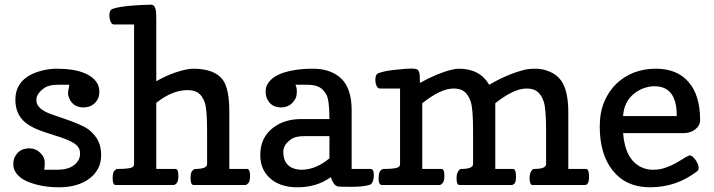

<svg xmlns="http://www.w3.org/2000/svg" viewBox="-20 -793 3060 823"><path d="M169.4 -65.4H225.1Q293 -65.4 316.4 -106.9Q323.2 -119.6 323.2 -134.8Q323.2 -149.9 316.2 -160.9Q309.1 -171.9 293.9 -181.2Q271 -195.3 217.5 -211.7Q164.1 -228 136.2 -240Q108.4 -252 87.9 -268.6Q45.9 -303.7 45.9 -365.2Q45.9 -455.6 147 -486.8Q185.1 -498.5 222.2 -498.5Q258.8 -498.5 290 -493.7Q322.3 -488.8 347.7 -477.1Q405.8 -450.2 405.8 -400.4V-397.9Q405.8 -370.6 386.7 -351.6Q368.2 -333 338.9 -332.5Q293 -332.5 276.4 -372.6Q271.5 -384.8 271.5 -392.6Q271.5 -400.4 277.3 -429.7H229Q189.5 -429.7 170.4 -416Q135.7 -392.1 135.7 -363.3Q135.7 -325.2 204.1 -301.8L241.2 -289.1Q335.4 -257.8 362.3 -235.8Q389.2 -213.9 401.4 -188Q413.6 -162.1 413.6 -128.9Q413.6 -95.2 400.4 -70.8Q387.7 -45.9 364.3 -28.3Q314 9.8 233.4 9.8Q162.1 9.8 105.5 -11.7Q63.5 -27.3 45.9 -56.6Q37.1 -71.3 37.1 -88.4Q37.1 -105 42 -117.2Q47.9 -129.9 56.6 -138.7Q75.7 -157.2 104.5 -157.2Q132.8 -157.2 152.3 -138.2Q171.9 -119.6 171.9 -96.2V-95.7Q171.4 -71.3 169.4 -65.4Z M816.9 -68.8Q867.7 -68.8 867.7 -89.8V-234.9Q867.7 -328.6 856.9 -356.2Q846.2 -383.8 829.3 -395.3Q812.5 -406.7 783.7 -406.7Q718.3 -406.7 649.9 -352.1V-68.8H731.9Q744.6 -68.8 744.6 -39.1Q744.6 -15.6 737.3 -7.8Q730 0 724.6 0H475.6Q462.9 0 462.9 -29.8Q462.9 -53.2 470.2 -61Q477.5 -68.8 482.9 -68.8H487.8Q544.4 -68.8 551.8 -80.1Q554.7 -84 554.7 -89.8V-688H468.8Q455.1 -688.5 450.2 -712.9Q449.2 -719.7 448.7 -727.1Q448.7 -749.5 461.9 -754.6Q475.1 -759.8 496.6 -763.2Q518.6 -766.6 542 -768.6Q586.9 -772.5 627.9 -772.9Q648.4 -772.9 649.4 -731.4Q649.4 -719.2 649.9 -706.1V-444.8Q712.9 -481 776.4 -494.6Q794.9 -498.5 806.6 -498.5Q902.3 -498.5 936.5 -448.7Q962.9 -410.6 962.9 -314V-68.8H1039.1Q1051.8 -68.8 1051.8 -39.1Q1051.8 -15.6 1044.4 -7.8Q1037.1 0 1031.7 0H810.1Q796.9 0 796.9 -29.8Q796.9 -53.2 804.2 -61Q811.5 -68.8 816.9 -68.8Z M1246.6 -429.7Q1252.4 -417 1252.4 -400.9Q1252.4 -384.8 1247.6 -372.6Q1241.7 -360.4 1232.9 -351.6Q1214.4 -333 1185.5 -332.5Q1140.1 -332.5 1123.5 -372.6Q1118.7 -384.8 1118.7 -402.8Q1118.7 -420.4 1128.9 -436Q1139.2 -451.7 1156 -462.9Q1172.9 -474.1 1194.1 -481Q1215.3 -487.8 1237.3 -491.7Q1275.9 -498.5 1321.8 -498.5Q1367.2 -498.5 1400.6 -483.9Q1434.1 -469.2 1453.6 -444.3Q1487.3 -400.9 1487.3 -321.3V-68.8H1569.3Q1582.5 -68.8 1582.5 -40Q1582.5 -27.3 1577.6 -14.9Q1572.8 -2.4 1562.5 0Q1535.2 7.8 1484.4 7.8Q1433.1 7.8 1427.2 6.1Q1421.4 4.4 1416.5 0Q1407.2 -8.3 1397.9 -33.7Q1338.4 9.8 1254.4 9.8Q1179.2 9.8 1136.2 -30.3Q1095.7 -67.4 1095.7 -127.4V-128.9Q1095.7 -203.6 1150.9 -245.6Q1199.2 -282.7 1271.5 -282.7H1392.1Q1392.1 -364.3 1378.7 -387.9Q1365.2 -411.6 1346.4 -420.7Q1327.6 -429.7 1296.4 -429.7ZM1272 -65.4Q1333.5 -65.4 1392.1 -114.3V-209.5H1285.6Q1246.6 -209.5 1228 -196.3Q1194.3 -172.9 1194.3 -142.1Q1194.3 -84.5 1242.2 -69.8Q1256.3 -65.4 1272 -65.4Z M2491.7 -68.8Q2504.9 -68.8 2504.9 -34.7Q2504.9 0 2486.8 0H2262.7Q2250 0 2250 -29.8Q2250 -53.7 2261.7 -65.4Q2265.1 -68.8 2269 -68.8H2270Q2320.8 -68.8 2320.8 -89.8V-234.9Q2320.8 -329.6 2310.1 -359.1Q2299.3 -388.7 2282.5 -401.1Q2265.6 -413.6 2236.8 -413.6Q2182.6 -413.6 2103 -350.6V-68.8H2178.7Q2191.9 -68.8 2191.9 -34.7Q2191.9 0 2171.9 0H1949.7Q1937 0 1937 -28.8V-30.8Q1937 -53.2 1949.2 -65.4Q1952.6 -68.8 1956.1 -68.8H1957Q2007.8 -68.8 2007.8 -89.8V-234.9Q2007.8 -329.6 1997.1 -359.1Q1986.3 -388.7 1969.5 -401.1Q1952.6 -413.6 1923.8 -413.6Q1869.6 -413.6 1790 -350.6V-68.8H1872.1Q1884.8 -68.8 1884.8 -40Q1884.8 -16.1 1877.2 -8.1Q1869.6 0 1864.7 0H1616.7Q1603 0 1603 -27.8Q1603 -53.2 1610.4 -61Q1617.7 -68.8 1623 -68.8H1627.9Q1684.1 -68.8 1691.9 -80.1Q1694.8 -84 1694.8 -89.8V-413.6H1608.9Q1594.7 -414.1 1589.8 -438.5Q1588.9 -445.3 1588.9 -451.2Q1588.9 -474.1 1601.8 -479.2Q1614.7 -484.4 1634.8 -488.3Q1654.8 -492.2 1676.8 -494.1Q1720.7 -499 1742.7 -499H1744.6Q1766.1 -498.5 1770.5 -494.1Q1775.4 -489.3 1777.3 -481.4Q1779.8 -473.1 1779.8 -446.8V-437.5Q1853.5 -478.5 1914.1 -493.7Q1933.6 -498.5 1946.8 -498.5Q2037.1 -498.5 2076.7 -429.7Q2152.3 -473.6 2223.6 -492.7Q2245.1 -498.5 2275.9 -498.5Q2306.6 -498.5 2336.9 -485.6Q2367.2 -472.7 2384.8 -448.2Q2416 -405.3 2416 -311.5V-68.8Z M2550.8 -251Q2550.8 -311.5 2570.8 -358.4Q2590.3 -404.3 2623.5 -435.5Q2690.9 -498 2790 -498.5H2791.5Q2882.3 -498.5 2931.6 -441.4Q2981 -384.8 2981 -277.8Q2981 -254.9 2960 -238.3Q2939.5 -222.2 2908.2 -222.2H2650.9Q2659.7 -107.9 2730.5 -75.7Q2752.9 -65.4 2777.8 -65.4Q2802.7 -65.4 2822.3 -71Q2841.8 -76.7 2859.9 -85.2Q2877.9 -93.8 2895 -104.5Q2930.7 -127 2937 -127Q2942.9 -126.5 2949.7 -121.1Q2955.6 -115.2 2961.4 -107.4Q2974.1 -88.9 2974.6 -76.2V-75.2Q2974.6 -63.5 2969.2 -59.6Q2879.9 9.8 2766.1 9.8Q2664.1 9.8 2606.9 -61.5Q2550.8 -130.9 2550.8 -251ZM2880.9 -295.4V-297.4Q2880.9 -394 2824.7 -416.5Q2807.1 -423.3 2785.6 -423.3Q2764.2 -423.3 2740.7 -415.5Q2717.3 -407.2 2697.8 -391.6Q2654.3 -356 2650.9 -295.4Z"/></svg>

Font: Copse
Style: Regular
Weight: 400
Version: Version 1.000